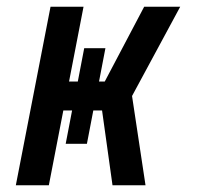

<svg xmlns="http://www.w3.org/2000/svg" viewBox="-20 -550 590 570"><path d="M27 0 130 -530H228L185 -308H211L230 -407H293L274 -308H291L408 -530H515L372 -265L412 0H314L283 -222H257L238 -123H175L194 -222H168L125 0Z"/></svg>

Font: Lode Dark Term
Style: Bold Italic
Weight: 700
Italic angle: -11°
Monospace: yes
Designer: Belleve Invis
Foundry: Belleve Invis
Version: Version 29.2.0